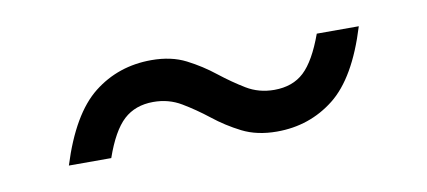

<svg xmlns="http://www.w3.org/2000/svg" viewBox="-30 -344 560 252"><g transform="rotate(-10 250.0 -217.5)"><path d="M454 -275Q434 -209.5 401 -183.5Q368 -157.5 324.5 -157.5Q298 -157.5 278.2 -167.5Q258.5 -177.5 241.8 -190.8Q225 -204 208.2 -214Q191.5 -224 171 -224Q147 -224 131.5 -209.8Q116 -195.5 104 -161H47.5Q68 -226.5 101 -252.5Q134 -278.5 178 -278.5Q204.5 -278.5 224 -268.5Q243.5 -258.5 260.2 -245.2Q277 -232 293.5 -222Q310 -212 330.5 -212Q355 -212 370.2 -226.2Q385.5 -240.5 398 -275Z"/></g></svg>

Font: Newsreader 16pt SemiBold
Style: Italic
Weight: 600
Italic angle: -17°
Designer: Hugues Gentile
Foundry: Production Type
Version: Version 1.003; ttfautohint (v1.8.3)